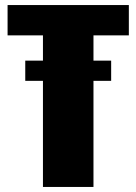

<svg xmlns="http://www.w3.org/2000/svg" viewBox="-20 -740 540 760"><path d="M10 -720V-600H150V-500H80V-420H150V0H350V-420H420V-500H350V-600H490V-720Z"/></svg>

Font: MikodacsPCS
Style: Regular
Weight: 900
Designer: gluk (gluksza@wp.pl)
Foundry: gluk (gluksza@wp.pl)
Version: Version 0.27